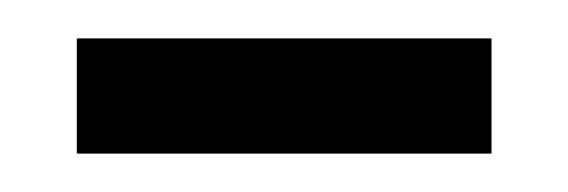

<svg xmlns="http://www.w3.org/2000/svg" viewBox="-20 -820 296 100"><path d="M20 -800H236V-740H20Z"/></svg>

Font: Unica One
Style: Regular
Weight: 400
Designer: Eduardo Rodriguez Tunni
Foundry: Eduardo Rodriguez Tunni
Version: Version 2.000; ttfautohint (v1.8.4.7-5d5b);gftools[0.9.23]